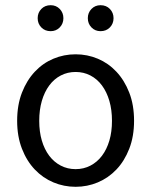

<svg xmlns="http://www.w3.org/2000/svg" viewBox="-20 -707 582 739"><path d="M271 12Q226 12 185.5 -5Q145 -22 114 -54.5Q83 -87 64.5 -134.5Q46 -182 46 -242Q46 -303 64.5 -350.5Q83 -398 114 -431Q145 -464 185.5 -481Q226 -498 271 -498Q316 -498 356.5 -481Q397 -464 428 -431Q459 -398 477.5 -350.5Q496 -303 496 -242Q496 -182 477.5 -134.5Q459 -87 428 -54.5Q397 -22 356.5 -5Q316 12 271 12ZM271 -56Q302 -56 328 -69.5Q354 -83 372.5 -107.5Q391 -132 401 -166Q411 -200 411 -242Q411 -284 401 -318.5Q391 -353 372.5 -378Q354 -403 328 -416.5Q302 -430 271 -430Q240 -430 214 -416.5Q188 -403 169.5 -378Q151 -353 141 -318.5Q131 -284 131 -242Q131 -200 141 -166Q151 -132 169.5 -107.5Q188 -83 214 -69.5Q240 -56 271 -56ZM175 -587Q153 -587 139 -601.5Q125 -616 125 -637Q125 -658 139 -672.5Q153 -687 175 -687Q196 -687 210 -672.5Q224 -658 224 -637Q224 -616 210 -601.5Q196 -587 175 -587ZM367 -587Q346 -587 332 -601.5Q318 -616 318 -637Q318 -658 332 -672.5Q346 -687 367 -687Q389 -687 403 -672.5Q417 -658 417 -637Q417 -616 403 -601.5Q389 -587 367 -587Z"/></svg>

Font: SourceSansPro
Style: Book
Weight: 400
Designer: Paul D. Hunt
Foundry: Adobe Systems Incorporated
Version: Version 2.021;PS 2.000;hotconv 1.0.86;makeotf.lib2.5.63406